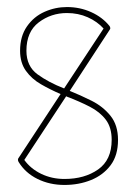

<svg xmlns="http://www.w3.org/2000/svg" viewBox="-20 -521 386 545"><path d="M33 -61Q31 -64 31 -67Q31 -67 31 -68Q31 -68 31 -68Q31 -71 33 -73L152 -254Q122 -267 96 -282Q70 -297 53.5 -320Q37 -343 37 -377Q37 -418 56.5 -446Q76 -474 106.5 -487.5Q137 -501 170 -501Q207 -501 239 -486.5Q271 -472 291 -447Q293 -444 293 -441Q293 -441 293 -440Q293 -440 293 -440Q293 -439 291 -436L178 -263Q208 -251 240 -235Q272 -219 293.5 -192.5Q315 -166 315 -124Q315 -80 294 -52Q273 -24 238.5 -10Q204 4 163 4Q121 4 86.5 -13Q52 -30 33 -61ZM55 -377Q55 -333 86.5 -310Q118 -287 162 -270L274 -440Q256 -460 229 -472Q202 -484 170 -484Q125 -484 90 -457.5Q55 -431 55 -377ZM169 -247 168 -248 49 -67Q67 -42 97 -27.5Q127 -13 163 -13Q220 -13 258.5 -40Q297 -67 297 -124Q297 -159 280.5 -181Q264 -203 235 -218Q206 -233 169 -247Z"/></svg>

Font: Libertine Sup Thin
Style: Regular
Weight: 100
Designer: Bastien Sozeau
Foundry: NBR — Bastien Sozeau
Version: Version 2.003; ttfautohint (v1.8.4.7-5d5b);gftools[0.9.33]